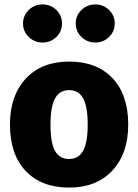

<svg xmlns="http://www.w3.org/2000/svg" viewBox="-20 -829 624 867"><path d="M172 -809Q209 -809 234.5 -784Q260 -759 260 -723Q260 -687 234.5 -662Q209 -637 172 -637Q136 -637 110 -662Q84 -687 84 -723Q84 -759 110 -784Q136 -809 172 -809ZM410 -809Q447 -809 472.5 -784Q498 -759 498 -723Q498 -687 472.5 -662Q447 -637 410 -637Q374 -637 348 -662Q322 -687 322 -723Q322 -759 348 -784Q374 -809 410 -809ZM292 -551Q417 -551 488 -476Q559 -401 559 -266Q559 -136 487.5 -59Q416 18 292 18Q167 18 96 -57Q25 -132 25 -267Q25 -397 96.5 -474Q168 -551 292 -551ZM208 -267Q208 -184 228.5 -147.5Q249 -111 292 -111Q335 -111 355.5 -148.5Q376 -186 376 -266Q376 -348 355.5 -385Q335 -422 292 -422Q249 -422 228.5 -384.5Q208 -347 208 -267Z"/></svg>

Font: FiraGO ExtraBold
Style: Regular
Weight: 800
Designer: bBox Type
Foundry: bBox Type GmbH
Version: Version 1.001;PS 001.001;hotconv 1.0.88;makeotf.lib2.5.64775